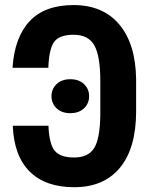

<svg xmlns="http://www.w3.org/2000/svg" viewBox="-20 -741 612 770"><path d="M174.3 -236.8Q177.2 -164.1 199.2 -136.7Q221.2 -109.4 277.3 -109.4Q333.5 -109.4 357.2 -146.5Q380.9 -183.6 382.3 -279.3V-416.5Q382.3 -516.1 358.4 -558.8Q334.5 -601.6 275.4 -601.6Q219.7 -601.6 198.2 -574.5Q176.8 -547.4 173.8 -469.2H30.3Q38.1 -590.8 98.6 -655.8Q159.2 -720.7 275.4 -720.7Q392.1 -720.7 457.8 -643.6Q523.4 -566.4 525.9 -425.3V-294.4Q525.9 -147.5 461.4 -68.8Q397 9.8 277.3 9.8Q162.6 9.8 99.4 -52.7Q36.1 -115.2 31.2 -236.8ZM186.5 -355Q186.5 -384.3 207 -403.8Q227.5 -423.3 262.2 -423.3Q296.4 -423.3 316.9 -403.8Q337.4 -384.3 337.4 -355Q337.4 -326.2 316.9 -306.6Q296.4 -287.1 262.2 -287.1Q227.5 -287.1 207 -306.6Q186.5 -326.2 186.5 -355Z"/></svg>

Font: Roboto Condensed
Style: Bold
Weight: 700
Designer: Google
Version: Version 2.134; 2016